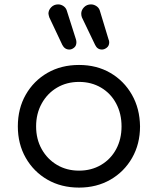

<svg xmlns="http://www.w3.org/2000/svg" viewBox="-20 -847 716 872"><path d="M339 5Q258 5 195.5 -31Q133 -67 97 -130Q61 -193 61 -273Q61 -354 97 -417Q133 -480 195.5 -516Q258 -552 339 -552Q419 -552 481 -516Q543 -480 579 -417Q615 -354 616 -273Q616 -193 580 -130Q544 -67 481.5 -31Q419 5 339 5ZM339 -72Q395 -72 439 -98Q483 -124 507.5 -169.5Q532 -215 532 -273Q532 -331 507.5 -377Q483 -423 439 -449Q395 -475 339 -475Q283 -475 239 -449Q195 -423 169.5 -377Q144 -331 144 -273Q144 -215 169.5 -169.5Q195 -124 239 -98Q283 -72 339 -72ZM443 -622Q422 -622 412 -643L352 -768Q349 -776 349 -785Q349 -801 361.5 -814Q374 -827 393 -827Q406 -827 417.5 -819.5Q429 -812 433 -800L473 -668Q476 -662 476 -655Q476 -639 465 -630.5Q454 -622 443 -622ZM295 -622Q274 -622 263 -643L204 -768Q202 -773 201.5 -777Q201 -781 200 -785Q200 -801 212.5 -814Q225 -827 244 -827Q257 -827 268 -819.5Q279 -812 283 -800L325 -668Q326 -665 326.5 -661.5Q327 -658 327 -655Q327 -639 316.5 -630.5Q306 -622 295 -622Z"/></svg>

Font: Comfortaa Medium
Style: Regular
Weight: 500
Designer: Johan Aakerlund
Foundry: Johan Aakerlund
Version: Version 3.104; ttfautohint (v1.8.1.43-b0c9)